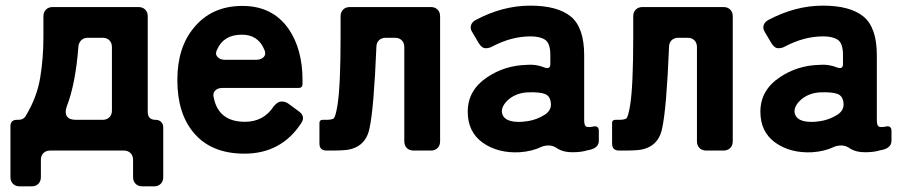

<svg xmlns="http://www.w3.org/2000/svg" viewBox="-20 -534 3212 681"><path d="M17 94V-86Q17 -109 40 -109H45Q64 -109 72 -124Q111 -189 122.5 -258Q134 -327 134 -402V-476Q134 -491 143 -500Q152 -509 167 -509H471Q486 -509 495 -500Q504 -491 504 -476V-137Q504 -109 532 -109Q544 -109 551.5 -101.5Q559 -94 559 -82V94Q559 109 550 118Q541 127 526 127H485Q470 127 461 118Q452 109 452 94V33Q452 18 443 9Q434 0 419 0H158Q143 0 134 9Q125 18 125 33V94Q125 109 116 118Q107 127 92 127H50Q35 127 26 118Q17 109 17 94ZM249 -109H344Q359 -109 368 -118Q377 -127 377 -142V-367Q377 -382 368 -391Q359 -400 344 -400H291Q277 -400 268 -391Q259 -382 258 -368Q248 -237 217 -157Q209 -135 217 -122Q225 -109 249 -109Z M847 11Q730 11 668 -62Q609 -131 609 -250Q609 -366 668 -436Q731 -513 840 -513Q947 -513 1004 -431Q1053 -359 1053 -250V-236Q1053 -222 1039 -222H768Q752 -222 743 -212.5Q734 -203 738 -188Q755 -102 849 -102Q915 -102 951 -157Q965 -174 978.5 -174Q992 -174 1002 -167L1040 -139Q1064 -122 1049 -98Q978 11 847 11ZM777 -322H889Q907 -322 916 -332.5Q925 -343 917 -359Q895 -411 838 -411Q773 -411 750 -358Q742 -343 751 -332.5Q760 -322 777 -322Z M1113 -25V-98Q1113 -109 1125 -109H1136Q1156 -109 1163 -113.5Q1170 -118 1177 -161Q1188 -229 1188 -402V-476Q1188 -491 1197 -500Q1206 -509 1221 -509H1508Q1523 -509 1532 -500Q1541 -491 1541 -476V-33Q1541 -18 1532 -9Q1523 0 1508 0H1447Q1432 0 1423 -9Q1414 -18 1414 -33V-367Q1414 -382 1405 -391Q1396 -400 1381 -400H1348Q1333 -400 1324 -391Q1315 -382 1315 -367Q1306 -150 1291 -81Q1278 -11 1208 -2Q1186 0 1162 0H1138Q1113 0 1113 -25Z M1823 6Q1746 10 1692 -28Q1639 -66 1639 -138Q1639 -214 1708 -260Q1770 -302 1849 -304Q1881 -307 1913 -294Q1932 -288 1932 -307V-338Q1932 -380 1914 -392.5Q1896 -405 1862 -405Q1794 -405 1726 -369Q1716 -363 1702.5 -363Q1689 -363 1678 -381L1655 -420Q1647 -432 1650.5 -444Q1654 -456 1667 -463Q1763 -514 1860.5 -514Q1958 -514 2005 -475Q2052 -436 2052 -338V-108Q2052 -87 2060.5 -84.5Q2069 -82 2083 -85Q2104 -90 2104 -69V-35Q2104 -7 2064 -1Q2042 6 2010.5 6Q1979 6 1959 -6Q1943 -18 1927 -18Q1911 -18 1900 -13Q1867 3 1823 6ZM1760 -137Q1765 -98 1832 -102Q1874 -105 1905 -123Q1936 -139 1934 -166.5Q1932 -194 1912 -201Q1892 -208 1853 -206.5Q1814 -205 1786 -183Q1759 -160 1760 -137Z M2151 -25V-98Q2151 -109 2163 -109H2174Q2194 -109 2201 -113.5Q2208 -118 2215 -161Q2226 -229 2226 -402V-476Q2226 -491 2235 -500Q2244 -509 2259 -509H2546Q2561 -509 2570 -500Q2579 -491 2579 -476V-33Q2579 -18 2570 -9Q2561 0 2546 0H2485Q2470 0 2461 -9Q2452 -18 2452 -33V-367Q2452 -382 2443 -391Q2434 -400 2419 -400H2386Q2371 -400 2362 -391Q2353 -382 2353 -367Q2344 -150 2329 -81Q2316 -11 2246 -2Q2224 0 2200 0H2176Q2151 0 2151 -25Z M2861 6Q2784 10 2730 -28Q2677 -66 2677 -138Q2677 -214 2746 -260Q2808 -302 2887 -304Q2919 -307 2951 -294Q2970 -288 2970 -307V-338Q2970 -380 2952 -392.5Q2934 -405 2900 -405Q2832 -405 2764 -369Q2754 -363 2740.5 -363Q2727 -363 2716 -381L2693 -420Q2685 -432 2688.5 -444Q2692 -456 2705 -463Q2801 -514 2898.5 -514Q2996 -514 3043 -475Q3090 -436 3090 -338V-108Q3090 -87 3098.5 -84.5Q3107 -82 3121 -85Q3142 -90 3142 -69V-35Q3142 -7 3102 -1Q3080 6 3048.5 6Q3017 6 2997 -6Q2981 -18 2965 -18Q2949 -18 2938 -13Q2905 3 2861 6ZM2798 -137Q2803 -98 2870 -102Q2912 -105 2943 -123Q2974 -139 2972 -166.5Q2970 -194 2950 -201Q2930 -208 2891 -206.5Q2852 -205 2824 -183Q2797 -160 2798 -137Z"/></svg>

Font: Tsunagi Gothic Black
Style: Regular
Weight: 900
Designer: Yoshimichi Ohira
Foundry: Positype
Version: Version 1.001